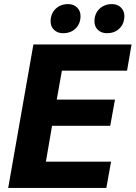

<svg xmlns="http://www.w3.org/2000/svg" viewBox="-20 -917 662 937"><path d="M143 -700H622L600 -572H282L257 -431H541L518 -303H234L204 -128H522L499 0H20ZM227 -813Q227 -850 251 -873.5Q275 -897 313 -897Q339 -897 356 -880.5Q373 -864 373 -839Q373 -802 349.5 -778.5Q326 -755 288 -755Q261 -755 244 -771Q227 -787 227 -813ZM441 -813Q441 -850 465 -873.5Q489 -897 527 -897Q553 -897 570 -880.5Q587 -864 587 -839Q587 -802 563.5 -778.5Q540 -755 502 -755Q475 -755 458 -771Q441 -787 441 -813Z"/></svg>

Font: Sarabun ExtraBold
Style: Italic
Weight: 800
Italic angle: -10°
Designer: Suppakit Chalermlarp | Katatrad Co.,Ltd.
Foundry: Cadson Demak Co.,Ltd.
Version: Version 1.000; ttfautohint (v1.6)